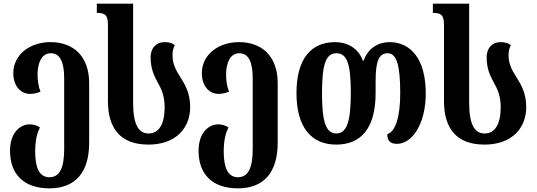

<svg xmlns="http://www.w3.org/2000/svg" viewBox="-20 -780 2947 1053"><path d="M251 253C396 253 469 162 469 3V-324C469 -472 382 -549 257 -549C140 -549 53 -477 53 -379C53 -311 91 -265 145 -265C162 -265 182 -269 202 -277C191 -305 186 -337 186 -372C186 -434 208 -488 258 -488C309 -488 332 -441 332 -350V36C332 138 309 192 251 192C194 192 173 137 173 51C173 -15 185 -53 199 -81C184 -92 163 -98 143 -98C90 -98 35 -52 35 47C35 173 108 253 251 253Z M794 13C947 13 1023 -80 1023 -193C1023 -272 993 -319 966 -362C945 -395 926 -429 926 -479C926 -498 930 -517 939 -532C926 -543 909 -549 882 -549C836 -549 806 -516 806 -466C806 -401 826 -363 846 -326C865 -292 883 -254 883 -192C883 -102 853 -48 795 -48C740 -48 710 -96 710 -218V-760H511V-709H516C556 -709 572 -696 572 -645V-225C572 -79 638 13 794 13Z M1285 253C1430 253 1503 162 1503 3V-324C1503 -472 1416 -549 1291 -549C1174 -549 1087 -477 1087 -379C1087 -311 1125 -265 1179 -265C1196 -265 1216 -269 1236 -277C1225 -305 1220 -337 1220 -372C1220 -434 1242 -488 1292 -488C1343 -488 1366 -441 1366 -350V36C1366 138 1343 192 1285 192C1228 192 1207 137 1207 51C1207 -15 1219 -53 1233 -81C1218 -92 1197 -98 1177 -98C1124 -98 1069 -52 1069 47C1069 173 1142 253 1285 253Z M1824 13C1962 13 2040 -79 2040 -270V-337C2040 -446 2059 -488 2106 -488C2156 -488 2175 -420 2175 -269C2175 -144 2151 -59 2104 -44C2104 -12 2117 9 2157 9C2241 9 2315 -101 2315 -268C2315 -457 2232 -549 2116 -549C2054 -549 1998 -515 1974 -447H1970C1947 -515 1884 -549 1819 -549C1684 -549 1606 -456 1606 -269C1606 -80 1689 13 1824 13ZM1825 -48C1767 -48 1746 -113 1746 -269C1746 -424 1766 -488 1825 -488C1884 -488 1904 -428 1904 -269C1904 -117 1883 -48 1825 -48Z M2637 13C2790 13 2866 -80 2866 -193C2866 -272 2836 -319 2809 -362C2788 -395 2769 -429 2769 -479C2769 -498 2773 -517 2782 -532C2769 -543 2752 -549 2725 -549C2679 -549 2649 -516 2649 -466C2649 -401 2669 -363 2689 -326C2708 -292 2726 -254 2726 -192C2726 -102 2696 -48 2638 -48C2583 -48 2553 -96 2553 -218V-760H2354V-709H2359C2399 -709 2415 -696 2415 -645V-225C2415 -79 2481 13 2637 13Z"/></svg>

Font: Noto Serif Georgian Condensed Bold
Style: Regular
Weight: 700
Width: 3
Designer: Monotype Design Team, Akaki Razmadze
Foundry: Google LLC
Version: Version 2.003